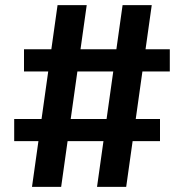

<svg xmlns="http://www.w3.org/2000/svg" viewBox="-20 -724 712 744"><path d="M73 -533H638V-447H73ZM35 -263H600V-177H35ZM203 -704H316L217 0H104ZM455 -704H568L469 0H356Z"/></svg>

Font: Bitter Thin
Style: Bold
Weight: 700
Version: Version 3.021